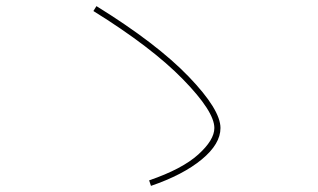

<svg xmlns="http://www.w3.org/2000/svg" viewBox="-20 -678 1040 627"><path d="M285 -642 295 -658Q492 -536 596 -428Q700 -320 700 -260Q700 -208 639 -157.5Q578 -107 473 -71L467 -89Q575 -126 627.5 -173.5Q680 -221 680 -260Q680 -314 577.5 -419Q475 -524 285 -642Z"/></svg>

Font: Mplus 1p Thin
Style: Regular
Weight: 250
Version: Version 1.061